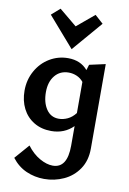

<svg xmlns="http://www.w3.org/2000/svg" viewBox="-105 -766 749 1118"><g transform="rotate(10 269.0 -207.5)"><path d="M264 -483 110 -660 160 -704 264 -618 367 -704 416 -660ZM475 -432V67Q475 139 441 189Q407 239 352.5 264Q298 289 237 289Q181 289 131 267Q81 245 45 198L120 112Q154 157 195.5 180.5Q237 204 273 204Q359 204 359 71V-45Q307 7 229 7Q171 7 127 -19.5Q83 -46 59.5 -92.5Q36 -139 36 -198Q36 -262 65.5 -315Q95 -368 145 -398Q195 -428 254 -428Q328 -428 370 -378L380 -411ZM359 -122V-306Q343 -326 320 -336Q297 -346 272 -346Q221 -346 190.5 -309Q160 -272 160 -211Q160 -150 186.5 -110.5Q213 -71 260 -71Q286 -71 312 -83Q338 -95 359 -122Z"/></g></svg>

Font: Ysabeau Infant
Style: Bold
Weight: 700
Designer: Christian Thalmann (Catharsis Fonts)
Version: Version 0.003